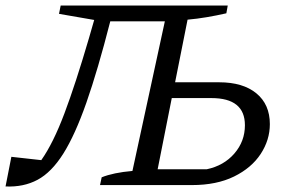

<svg xmlns="http://www.w3.org/2000/svg" viewBox="-42 -668 1037 693"><path d="M-22 5 -1 -102 107 -90Q150 -151 190.5 -258.5Q231 -366 279 -530L298 -596L171 -618L177 -648H780L775 -620Q740 -612 704.5 -606Q669 -600 635 -597L590 -371H749Q835 -371 883.5 -331Q932 -291 932 -220Q932 -163 899 -112.5Q866 -62 803 -31Q740 0 651 0H319L325 -28Q367 -45 436 -51L553 -591H356Q311 -415 270 -298Q229 -181 186.5 -113.5Q144 -46 93.5 -19Q43 8 -22 5ZM527 -57H704Q766 -70 804 -114Q842 -158 842 -216Q842 -314 721 -314H578Z"/></svg>

Font: Piazzolla
Style: Italic
Weight: 400
Italic angle: -11.3°
Designer: Juan Pablo del Peral
Foundry: Huerta Tipografica
Version: Version 1.330